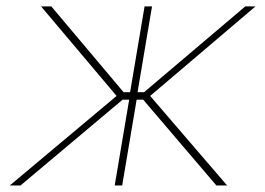

<svg xmlns="http://www.w3.org/2000/svg" viewBox="-20 -565 806 585"><path d="M9.9 0 335.2 -272.7 105.1 -545.5H136.4L356.5 -284.1H376.4L420.5 -545.5H443.2L399.1 -284.1H419L727.3 -545.5H758.5L437.5 -272.7L671.9 0H639.2L416.2 -261.4H396.3L352.3 0H329.5L373.6 -261.4H353.7L42.6 0Z"/></svg>

Font: Inter UI Thin
Style: Italic
Weight: 100
Italic angle: -9.39999°
Designer: Rasmus Andersson
Foundry: rsms
Version: 3.2;8d6f07862